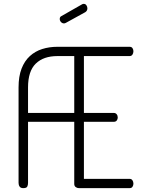

<svg xmlns="http://www.w3.org/2000/svg" viewBox="-20 -973 737 993"><path d="M321 -855Q316 -852 311 -852Q302 -852 295.5 -859Q289 -866 289 -875Q289 -886 298 -890L405 -951Q409 -953 413 -953Q422 -953 427 -945.5Q432 -938 432 -930Q432 -917 421 -910ZM414 -389H568Q578 -389 583.5 -382Q589 -375 589 -365Q589 -357 584 -350Q579 -343 568 -343H414V-48H650Q660 -48 665 -40.5Q670 -33 670 -23Q670 -15 665.5 -7.5Q661 0 650 0H388Q379 0 371.5 -5.5Q364 -11 364 -22V-343H125V-27Q125 -16 121 -8Q117 0 100 0Q87 0 81.5 -8Q76 -16 76 -27V-521Q76 -578 91.5 -618Q107 -658 134.5 -683Q162 -708 198.5 -719.5Q235 -731 277 -731H650Q661 -731 665.5 -723.5Q670 -716 670 -708Q670 -698 665 -690.5Q660 -683 650 -683H414ZM125 -389H364V-683H277Q205 -683 165 -644Q125 -605 125 -521Z"/></svg>

Font: AkaAcidDosis
Style: Light
Weight: 300
Designer: Edgar Tolentino, Pablo Impallari, Igino Marini, Aka-Acid
Foundry: Edgar Tolentino, Pablo Impallari, Igino Marini, Aka-Acid
Version: Version 1.007